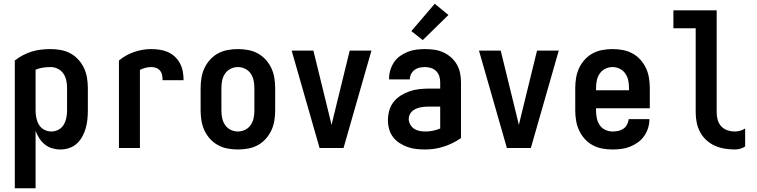

<svg xmlns="http://www.w3.org/2000/svg" viewBox="-20 -790 4040 1025"><path d="M59 215V-467Q79 -483 102 -495Q125 -507 149 -514.5Q173 -522 198.5 -525Q224 -528 250 -528Q277 -528 304.5 -523Q332 -518 356 -505Q380 -492 398.5 -471.5Q417 -451 428.5 -426.5Q440 -402 444.5 -374.5Q449 -347 449 -320V-200Q449 -176 446.5 -152Q444 -128 437.5 -105Q431 -82 419.5 -61Q408 -40 390 -23.5Q372 -7 349 0.5Q326 8 302 8Q280 8 258 1.5Q236 -5 219 -19Q202 -33 190 -51.5Q178 -70 170 -91V215ZM254 -88Q274 -88 292 -97.5Q310 -107 320 -124Q330 -141 334 -160.5Q338 -180 338 -200V-320Q338 -340 334 -360Q330 -380 318.5 -397Q307 -414 288.5 -423Q270 -432 250 -432Q230 -432 209.5 -429Q189 -426 170 -418V-200Q170 -180 174 -160.5Q178 -141 188 -124Q198 -107 216 -97.5Q234 -88 254 -88Z M615 0V-467Q651 -497 696 -512.5Q741 -528 787 -528Q810 -528 833 -524.5Q856 -521 876.5 -512Q897 -503 914 -487Q931 -471 941.5 -450.5Q952 -430 956 -407.5Q960 -385 960 -362H848Q848 -375 845.5 -388.5Q843 -402 834.5 -412.5Q826 -423 813.5 -427.5Q801 -432 788 -432Q772 -432 756.5 -428Q741 -424 727 -417V0Z M1250 8Q1223 8 1195.5 3Q1168 -2 1144 -15Q1120 -28 1101.5 -48.5Q1083 -69 1071.5 -93.5Q1060 -118 1055.5 -145.5Q1051 -173 1051 -200V-320Q1051 -347 1055.5 -374.5Q1060 -402 1071.5 -426.5Q1083 -451 1101.5 -471.5Q1120 -492 1144 -505Q1168 -518 1195.5 -523Q1223 -528 1250 -528Q1277 -528 1304.5 -523Q1332 -518 1356 -505Q1380 -492 1398.5 -471.5Q1417 -451 1428.5 -426.5Q1440 -402 1444.5 -374.5Q1449 -347 1449 -320V-200Q1449 -173 1444.5 -145.5Q1440 -118 1428.5 -93.5Q1417 -69 1398.5 -48.5Q1380 -28 1356 -15Q1332 -2 1304.5 3Q1277 8 1250 8ZM1250 -88Q1270 -88 1288.5 -97Q1307 -106 1318.5 -123Q1330 -140 1334 -160Q1338 -180 1338 -200V-320Q1338 -340 1334 -360Q1330 -380 1318.5 -397Q1307 -414 1288.5 -423Q1270 -432 1250 -432Q1230 -432 1211.5 -423Q1193 -414 1181.5 -397Q1170 -380 1166 -360Q1162 -340 1162 -320V-200Q1162 -180 1166 -160Q1170 -140 1181.5 -123Q1193 -106 1211.5 -97Q1230 -88 1250 -88Z M1686 0 1537 -520H1653L1738 -173Q1741 -161 1744 -148Q1747 -135 1750 -123Q1753 -135 1756 -148Q1759 -161 1762 -173L1847 -520H1963L1814 0Z M2251 8Q2227 8 2203 5.5Q2179 3 2156.5 -5Q2134 -13 2113.5 -26Q2093 -39 2078.5 -58Q2064 -77 2057.5 -100.5Q2051 -124 2051 -148Q2051 -174 2058 -199.5Q2065 -225 2081 -245.5Q2097 -266 2119.5 -280Q2142 -294 2166.5 -302.5Q2191 -311 2217 -314Q2243 -317 2269 -317H2330V-351Q2330 -368 2325 -383.5Q2320 -399 2308.5 -410.5Q2297 -422 2281 -427Q2265 -432 2249 -432Q2234 -432 2220 -429Q2206 -426 2194 -417.5Q2182 -409 2175 -395.5Q2168 -382 2168 -368V-366H2057V-371Q2057 -394 2064 -416.5Q2071 -439 2084 -458.5Q2097 -478 2116.5 -491.5Q2136 -505 2157.5 -513.5Q2179 -522 2202.5 -525Q2226 -528 2249 -528Q2274 -528 2298.5 -524.5Q2323 -521 2345.5 -511Q2368 -501 2387 -484.5Q2406 -468 2418.5 -446.5Q2431 -425 2436 -400.5Q2441 -376 2441 -351V-53Q2400 -24 2351 -8Q2302 8 2251 8ZM2251 -88Q2271 -88 2291 -92Q2311 -96 2330 -104V-221H2269Q2257 -221 2245.5 -220Q2234 -219 2222.5 -216.5Q2211 -214 2200 -209Q2189 -204 2180.5 -196.5Q2172 -189 2167 -178Q2162 -167 2162 -155Q2162 -140 2170 -125.5Q2178 -111 2191 -102.5Q2204 -94 2219.5 -91Q2235 -88 2251 -88ZM2237 -576 2176 -624 2301 -770 2374 -710Z M2686 0 2537 -520H2653L2738 -173Q2741 -161 2744 -148Q2747 -135 2750 -123Q2753 -135 2756 -148Q2759 -161 2762 -173L2847 -520H2963L2814 0Z M3250 8Q3222 8 3195 3Q3168 -2 3144 -15Q3120 -28 3101.5 -48.5Q3083 -69 3071.5 -94Q3060 -119 3055.5 -146Q3051 -173 3051 -200V-320Q3051 -347 3055.5 -374.5Q3060 -402 3071.5 -426.5Q3083 -451 3101.5 -471.5Q3120 -492 3144 -505Q3168 -518 3195.5 -523Q3223 -528 3250 -528Q3277 -528 3304.5 -523Q3332 -518 3356 -505Q3380 -492 3398.5 -471.5Q3417 -451 3428.5 -426.5Q3440 -402 3444.5 -374.5Q3449 -347 3449 -320V-212H3162V-200Q3162 -180 3166 -160Q3170 -140 3181 -123Q3192 -106 3211 -97Q3230 -88 3250 -88Q3265 -88 3280 -91Q3295 -94 3307.5 -102.5Q3320 -111 3327.5 -125Q3335 -139 3336 -154H3447Q3447 -130 3440 -107Q3433 -84 3419 -64Q3405 -44 3385.5 -30Q3366 -16 3343.5 -7Q3321 2 3297.5 5Q3274 8 3250 8ZM3162 -308H3338V-320Q3338 -340 3334 -360Q3330 -380 3318.5 -397Q3307 -414 3288.5 -423Q3270 -432 3250 -432Q3230 -432 3211.5 -423Q3193 -414 3181.5 -397Q3170 -380 3166 -360Q3162 -340 3162 -320Z M3903 8Q3876 8 3848.5 3.5Q3821 -1 3796.5 -12Q3772 -23 3751.5 -41.5Q3731 -60 3718 -84Q3705 -108 3699.5 -135Q3694 -162 3694 -189V-639H3575V-735H3806V-189Q3806 -169 3811.5 -149.5Q3817 -130 3830.5 -115.5Q3844 -101 3863.5 -94.5Q3883 -88 3903 -88Q3917 -88 3931.5 -92Q3946 -96 3958 -104V-8Q3946 0 3931.5 4Q3917 8 3903 8Z"/></svg>

Font: Moesevka
Style: Bold
Weight: 700
Monospace: yes
Designer: Belleve Invis
Foundry: Belleve Invis
Version: Version 32.5.0; ttfautohint (v1.8.4)